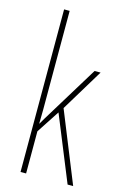

<svg xmlns="http://www.w3.org/2000/svg" viewBox="-117 -813 559 867"><g transform="rotate(15 162.0 -380.0)"><path d="M97 -361Q97 -326 97 -296.5Q97 -267 96 -233H97Q107 -250 113 -260.5Q119 -271 128 -285L276 -527H304L184 -329L317 0H291L167 -304L97 -197V0H71V-760H97Z"/></g></svg>

Font: Noto Sans Lao Looped ExtraCondensed Thin
Style: Regular
Weight: 100
Width: 2
Designer: Mark Frömberg, Ben Mitchell
Foundry: The Fontpad Ltd
Version: Version 1.002; ttfautohint (v1.8.4.7-5d5b)